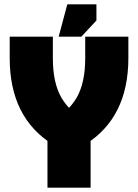

<svg xmlns="http://www.w3.org/2000/svg" viewBox="-20 -870 640 890"><path d="M200 0H400V-320H200ZM225 -200 415 -275Q304 -349 264.5 -417.5Q225 -486 225 -600V-700H25V-600Q25 -325 225 -200ZM375 -200Q575 -325 575 -600V-700H375V-600Q375 -486 335.5 -417.5Q296 -349 185 -275L225 -200ZM252 -700H357L427 -775V-850H292Z"/></svg>

Font: Millimetre
Style: Extrablack
Weight: 900
Designer: Jérémy Landes
Version: Version 1.0